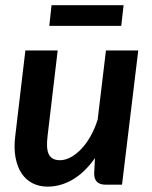

<svg xmlns="http://www.w3.org/2000/svg" viewBox="-20 -706 581 734"><path d="M32.5 0ZM200.5 -513H77L38.5 -187.5C34.5 -156.5 34.8 -128.8 39.2 -104.5C43.8 -80.2 51.5 -59.8 62.5 -43.2C73.5 -26.8 87.5 -14.2 104.5 -5.5C121.5 3.2 140.7 7.5 162 7.5C195 7.5 226.9 -1.5 257.8 -19.5C288.6 -37.5 317 -64.8 343 -101.5L340 -42.5C340 -14.2 354.7 0 384 0H446.5L508.5 -513H385L353.5 -249.5C346.2 -225.8 337 -204.3 326 -185C315 -165.7 303 -149.2 290 -135.8C277 -122.2 263.6 -111.8 249.8 -104.5C235.9 -97.2 222.3 -93.5 209 -93.5C188.7 -93.5 174.7 -100.8 167 -115.2C159.3 -129.8 157.7 -153.8 162 -187.5ZM177 -686 168.5 -607H443.5L452.5 -686Z"/></svg>

Font: Lato
Style: Bold Italic
Weight: 700
Italic angle: -7°
Designer: Lukasz Dziedzic
Foundry: tyPoland Lukasz Dziedzic
Version: Version 2.007; 2014-02-27